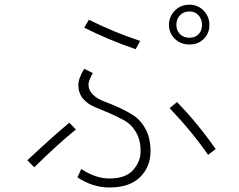

<svg xmlns="http://www.w3.org/2000/svg" viewBox="-20 -789 1040 834"><path d="M345.7 -668.9 366.2 -703.1Q480.5 -646.5 588.9 -611.3L569.3 -575.2Q450.2 -616.2 345.7 -668.9ZM316.4 -18.6 333 -54.7Q395.5 -13.7 455.1 -13.7Q526.4 -13.7 558.6 -50.8Q590.8 -87.9 590.8 -131.8Q590.8 -180.7 570.8 -214.8Q550.8 -249 520.5 -265.6Q490.2 -282.2 455.6 -297.4Q420.9 -312.5 390.6 -324.7Q360.4 -336.9 340.3 -360.8Q320.3 -384.8 320.3 -419.9Q320.3 -448.2 345.7 -490.2L382.8 -471.7Q364.3 -436.5 364.3 -422.9Q364.3 -396.5 384.3 -377.4Q404.3 -358.4 434.1 -347.7Q463.9 -336.9 499 -320.8Q534.2 -304.7 564 -284.7Q593.8 -264.6 613.8 -225.6Q633.8 -186.5 633.8 -131.8Q633.8 -64.5 588.4 -19.5Q543 25.4 455.1 25.4Q382.8 25.4 316.4 -18.6ZM98.6 -92.8Q214.8 -201.2 281.2 -255.9L309.6 -226.6Q233.4 -165 128.9 -62.5ZM716.8 -319.3 749 -345.7Q838.9 -252.9 917 -141.6L883.8 -116.2Q815.4 -215.8 716.8 -319.3ZM746.1 -680.7Q746.1 -656.2 762.2 -640.6Q778.3 -625 802.7 -625Q827.1 -625 842.3 -640.1Q857.4 -655.3 857.4 -680.7Q857.4 -706.1 842.3 -722.7Q827.1 -739.3 802.7 -739.3Q778.3 -739.3 762.2 -723.1Q746.1 -707 746.1 -680.7ZM713.9 -680.7Q713.9 -716.8 739.3 -742.7Q764.6 -768.6 802.7 -768.6Q839.8 -768.6 864.7 -742.7Q889.6 -716.8 889.6 -680.7Q889.6 -644.5 865.2 -620.1Q840.8 -595.7 802.7 -595.7Q764.6 -595.7 739.3 -620.6Q713.9 -645.5 713.9 -680.7Z"/></svg>

Font: Gothic A1 ExtraLight
Style: Regular
Weight: 275
Designer: HanYang I&C Co.,Ltd.
Foundry: HanYang I&C Co.,Ltd.
Version: Version 2.50